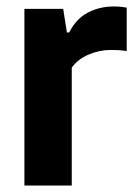

<svg xmlns="http://www.w3.org/2000/svg" viewBox="-20 -574 418 594"><path d="M55.5 0V-546.5H175.5L187 -473.5H194Q215.5 -516 251.8 -535Q288 -554 332 -554Q343 -554 353.5 -553Q364 -552 372 -550.5V-416Q360 -418 347.2 -418.8Q334.5 -419.5 322.5 -419.5Q288 -419.5 254.2 -405.2Q220.5 -391 202 -364.5V0Z"/></svg>

Font: Encode Sans Semi Condensed
Style: Bold
Weight: 700
Width: 4
Designer: Multiple Designers
Foundry: Impallari Type
Version: Version 3.000; ttfautohint (v1.8.3) -l 8 -r 50 -G 200 -x 14 